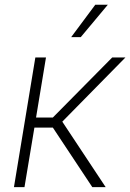

<svg xmlns="http://www.w3.org/2000/svg" viewBox="-20 -773 538 793"><path d="M37.6 0 126 -535.6H169.9L128.9 -287.6H198.2L443.4 -535.6H498L237.3 -270.5L416.5 0H361.3L198.2 -246.1H122.1L81.1 0ZM273.9 -619.6 373.5 -753.4H425.3L313.5 -619.6Z"/></svg>

Font: Inter 20pt ExtraLight
Style: Italic
Weight: 250
Italic angle: -9.3988°
Version: Version 4.001;git-66647c0bb